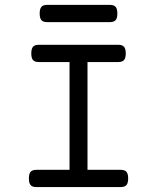

<svg xmlns="http://www.w3.org/2000/svg" viewBox="-20 -762 640 782"><path d="M263.2 -552.2V-30.8H336.4V-552.2ZM128.4 -70.3Q111.8 -70.3 104.7 -62.3Q97.7 -54.2 97.7 -35.2Q97.7 -16.1 104.7 -8.1Q111.8 0 128.4 0H471.2Q487.8 0 494.9 -8.1Q502 -16.1 502 -35.2Q502 -54.2 494.9 -62.3Q487.8 -70.3 471.2 -70.3ZM138.2 -579.6Q121.6 -579.6 114.5 -571.5Q107.4 -563.5 107.4 -544.4Q107.4 -525.4 114.5 -517.3Q121.6 -509.3 138.2 -509.3H461.4Q478 -509.3 485.1 -517.3Q492.2 -525.4 492.2 -544.4Q492.2 -563.5 485.1 -571.5Q478 -579.6 461.4 -579.6ZM172.4 -742.2Q155.8 -742.2 148.7 -734.1Q141.6 -726.1 141.6 -707Q141.6 -688 148.7 -679.9Q155.8 -671.9 172.4 -671.9H427.2Q443.8 -671.9 450.9 -679.9Q458 -688 458 -707Q458 -726.1 450.9 -734.1Q443.8 -742.2 427.2 -742.2Z"/></svg>

Font: Courier Prime Code
Style: Regular
Weight: 400
Designer: Alan Dague-Greene
Foundry: Quote-Unquote Apps
Version: Version 3.18